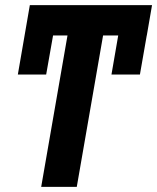

<svg xmlns="http://www.w3.org/2000/svg" viewBox="-20 -731 615 751"><path d="M574.7 -710.9 527.3 -439.5H416L462.9 -710.9ZM208.5 -710.9 160.6 -439.5H49.8L96.7 -710.9ZM403.8 -710.9 280.3 0H141.1L264.6 -710.9ZM574.7 -710.9 554.2 -592.3H76.2L96.7 -710.9Z"/></svg>

Font: Roboto Condensed
Style: Bold Italic
Weight: 700
Italic angle: -12°
Designer: Christian Robertson
Foundry: Google
Version: Version 3.0